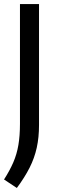

<svg xmlns="http://www.w3.org/2000/svg" viewBox="-31 -760 281 952"><path d="M52.5 172 -11 130Q17.5 85.5 35 45Q52.5 4.5 60.2 -41.2Q68 -87 68 -146.5V-740H162.5V-140.5Q162.5 -78.5 151.2 -27.5Q140 23.5 115.8 71.5Q91.5 119.5 52.5 172Z"/></svg>

Font: Encode Sans Condensed Medium
Style: Regular
Weight: 500
Width: 3
Designer: Multiple Designers
Foundry: Impallari Type
Version: Version 3.000; ttfautohint (v1.8.3) -l 8 -r 50 -G 200 -x 14 